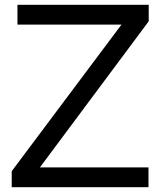

<svg xmlns="http://www.w3.org/2000/svg" viewBox="-20 -783 674 803"><path d="M601 0H29V-67L488 -680H53V-763H602V-694L147 -83H601Z"/></svg>

Font: Open Sauce One
Style: Regular
Weight: 400
Designer: Alfredo Marco Pradil
Foundry: Creative Sauce Fz LLC
Version: Version 1.477